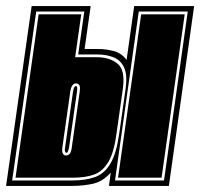

<svg xmlns="http://www.w3.org/2000/svg" viewBox="-46 -611 658 631"><path d="M-26 0 58 -591H252L232 -450H276Q301 -450 327 -443.5Q353 -437 370 -414L395 -591H592L509 0H312L318 -44Q293 -15 261 -7.5Q229 0 191 0ZM-6 -18H193Q237 -18 267.5 -29.5Q298 -41 317.5 -74.5Q337 -108 346 -173L367 -321Q373 -366 361.5 -390Q350 -414 326.5 -423Q303 -432 273 -432H211L231 -573H73ZM332 -18H493L571 -573H410ZM5 -27 81 -564H221L201 -423H272Q314 -423 340 -402Q366 -381 358 -321L337 -173Q329 -111 310.5 -79.5Q292 -48 263.5 -37.5Q235 -27 194 -27ZM342 -27 418 -564H561L485 -27ZM171 -100Q178 -100 183 -105.5Q188 -111 190 -127L216 -310Q218 -326 215 -331Q211 -337 204 -337Q189 -337 185 -310L159 -127Q157 -110 161 -106Q164 -100 171 -100ZM172 -109Q169 -109 168 -113Q166 -116 168 -127L194 -310Q197 -328 203 -328Q210 -328 207 -310L181 -127Q180 -122 179 -118.5Q178 -115 177 -113Q176 -109 172 -109Z"/></svg>

Font: Alumni Sans Collegiate One SC
Style: Italic
Weight: 400
Italic angle: -8°
Designer: Robert E. Leuschke
Foundry: Robert E. Leuschke
Version: Version 1.100